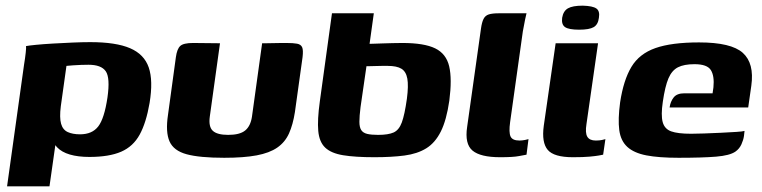

<svg xmlns="http://www.w3.org/2000/svg" viewBox="-20 -552 2696 679"><path d="M5 107 65 -323Q69 -347 71 -366Q73 -385 72 -389Q82 -391 107.5 -393.5Q133 -396 167.5 -398Q202 -400 237 -401.5Q272 -403 299 -403Q390 -403 440 -381.5Q490 -360 506 -313.5Q522 -267 509 -188Q497 -118 474 -76Q451 -34 408.5 -15.5Q366 3 296 3Q256 3 227 -5.5Q198 -14 181.5 -31.5Q165 -49 160 -74L182 -83L155 107ZM263 -77Q306 -77 327.5 -105Q349 -133 360 -207Q370 -277 354 -300Q338 -323 293 -323Q281 -323 267 -322.5Q253 -322 239 -321Q225 -320 215 -319L195 -176Q190 -136 196 -114.5Q202 -93 219.5 -85Q237 -77 263 -77Z M758 -399 722 -140Q717 -104 732.5 -89.5Q748 -75 787 -75Q828 -75 847 -90.5Q866 -106 871 -139L907 -399Q908 -399 920 -399Q932 -399 948 -399.5Q964 -400 977 -400Q990 -400 993 -400Q1017 -400 1030.5 -397.5Q1044 -395 1048.5 -385Q1053 -375 1050 -350L1023 -156Q1016 -111 1002 -80Q988 -49 960.5 -30Q933 -11 887.5 -2.5Q842 6 773 6Q686 6 640 -6.5Q594 -19 579.5 -52Q565 -85 574 -145L602 -350Q606 -379 617.5 -389.5Q629 -400 663 -400Q687 -400 710.5 -399.5Q734 -399 758 -399Z M1304 4Q1236 4 1193.5 -3Q1151 -10 1130 -30Q1109 -50 1105.5 -89Q1102 -128 1111 -193L1154 -505H1302L1287 -397Q1292 -397 1304.5 -397.5Q1317 -398 1333.5 -398.5Q1350 -399 1368.5 -399.5Q1387 -400 1403 -400Q1480 -400 1519 -381Q1558 -362 1568.5 -317.5Q1579 -273 1569 -196Q1559 -127 1539 -87Q1519 -47 1487.5 -27.5Q1456 -8 1410.5 -2Q1365 4 1304 4ZM1317 -75Q1353 -75 1372 -83.5Q1391 -92 1401 -119Q1411 -146 1419 -203Q1425 -249 1420.5 -274Q1416 -299 1399.5 -309Q1383 -319 1351 -319Q1342 -319 1331 -319Q1320 -319 1309 -318.5Q1298 -318 1289 -318Q1280 -318 1276 -318L1255 -173Q1251 -141 1251 -121.5Q1251 -102 1257.5 -92Q1264 -82 1278.5 -78.5Q1293 -75 1317 -75Z M1749 4Q1679 4 1651 -19.5Q1623 -43 1632 -103L1681 -451Q1684 -473 1690 -485Q1696 -497 1708.5 -501Q1721 -505 1744 -505H1842Q1841 -502 1837 -483Q1833 -464 1829 -441L1784 -120Q1779 -84 1785.5 -69.5Q1792 -55 1817 -55Q1826 -55 1836.5 -57Q1847 -59 1849 -60L1842 -5Q1835 -4 1815 0Q1795 4 1749 4Z M2006 4Q1939 4 1917 -22Q1895 -48 1903 -107L1945 -399H2095L2054 -113Q2049 -82 2057 -68.5Q2065 -55 2087 -55Q2100 -55 2109 -57Q2118 -59 2121 -60L2113 -5Q2109 -4 2097.5 -2Q2086 0 2064.5 2Q2043 4 2006 4ZM2028 -447Q1992 -447 1978.5 -456Q1965 -465 1968 -489Q1972 -513 1988.5 -522.5Q2005 -532 2041 -532Q2076 -531 2089 -522Q2102 -513 2098 -489Q2095 -465 2079.5 -456Q2064 -447 2028 -447Z M2380 6Q2310 6 2266 -2.5Q2222 -11 2198.5 -32.5Q2175 -54 2170 -92Q2165 -130 2173 -190Q2185 -269 2213 -315.5Q2241 -362 2298 -382Q2355 -402 2452 -402Q2566 -402 2607 -365Q2648 -328 2637 -249L2626 -172H2348Q2351 -193 2362.5 -207.5Q2374 -222 2400 -222H2500L2503 -243Q2507 -283 2494 -304Q2481 -325 2436 -325Q2399 -325 2377.5 -314Q2356 -303 2344 -275Q2332 -247 2324 -192Q2317 -145 2323.5 -120.5Q2330 -96 2353.5 -87.5Q2377 -79 2424 -79Q2441 -79 2470 -80Q2499 -81 2530 -82.5Q2561 -84 2584 -85.5Q2607 -87 2613 -89L2611 -71Q2609 -57 2602 -41.5Q2595 -26 2581 -16Q2561 -2 2512.5 2Q2464 6 2380 6Z"/></svg>

Font: Genos Thin
Style: Bold Italic
Weight: 700
Italic angle: -8°
Version: Version 1.010